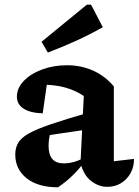

<svg xmlns="http://www.w3.org/2000/svg" viewBox="-20 -787 591 818"><path d="M437 9Q400 9 367.5 -16.5Q335 -42 323 -94L337 -378Q266 -426 163 -426Q147 -426 131.5 -424.5Q116 -423 101 -420L184 -459L162 -304Q108 -306 80 -324.5Q52 -343 52 -375Q52 -412 81.5 -442.5Q111 -473 159.5 -491Q208 -509 265 -509Q326 -509 377 -486Q428 -463 465 -419V-100L551 -110Q551 -75 535.5 -48Q520 -21 494.5 -6Q469 9 437 9ZM227 11Q142 11 93.5 -27.5Q45 -66 45 -129Q45 -157 57.5 -178.5Q70 -200 103 -218.5Q136 -237 197.5 -258Q259 -279 357 -307V-236L153 -206L196 -225Q191 -210 189 -195Q187 -180 187 -166Q187 -128 203 -109.5Q219 -91 252 -91Q275 -91 298.5 -98Q322 -105 348 -121V-109Q323 -73 293.5 -43.5Q264 -14 227 11ZM184 -563 157 -609 350 -767H368L418 -671Q361 -639 302.5 -612.5Q244 -586 184 -563Z"/></svg>

Font: Piazzolla Thin ExtraBold
Style: Regular
Weight: 800
Version: Version 2.005